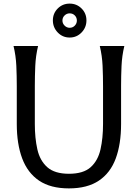

<svg xmlns="http://www.w3.org/2000/svg" viewBox="-20 -1030 764 1064"><path d="M191 -775Q178 -721 175.5 -665Q173 -609 173 -553V-343Q173 -265 187 -202.5Q201 -140 242 -103.5Q283 -67 362 -67Q442 -67 482.5 -103.5Q523 -140 537 -202.5Q551 -265 551 -343V-553Q551 -609 548.5 -665Q546 -721 533 -775H669Q656 -721 653.5 -665Q651 -609 651 -553V-343Q651 -232 621.5 -152Q592 -72 528 -29Q464 14 362 14Q260 14 196.5 -29Q133 -72 103 -152Q73 -232 73 -343V-553Q73 -609 70.5 -665Q68 -721 55 -775ZM366 -822Q327 -822 300 -850Q273 -878 273 -917Q273 -956 300 -983Q327 -1010 366 -1010Q405 -1010 432 -983Q459 -956 459 -917Q459 -878 432 -850Q405 -822 366 -822ZM366 -876Q383 -876 394.5 -888Q406 -900 406 -916Q406 -933 394.5 -944.5Q383 -956 366 -956Q350 -956 338 -944.5Q326 -933 326 -916Q326 -900 338 -888Q350 -876 366 -876Z"/></svg>

Font: Faculty Glyphic
Style: Regular
Weight: 400
Designer: Koto Studio, Dylan Young
Foundry: Koto Studio
Version: Version 1.004; ttfautohint (v1.8.4.7-5d5b)